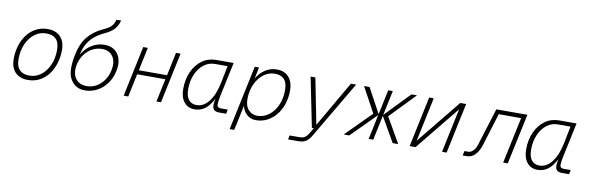

<svg xmlns="http://www.w3.org/2000/svg" viewBox="-57 -1298 6113 1985"><g transform="rotate(10 3000.0 -305.5)"><path d="M242 12Q156 12 109 -38.5Q62 -89 62 -177Q62 -249 82 -315Q102 -381 140 -432Q178 -483 233 -512.5Q288 -542 358 -542Q444 -542 491 -491.5Q538 -441 538 -353Q538 -281 518 -215Q498 -149 460 -98Q422 -47 367 -17.5Q312 12 242 12ZM250 -35Q319 -35 372.5 -76Q426 -117 457 -187Q488 -257 488 -345Q488 -423 452.5 -459Q417 -495 350 -495Q281 -495 227.5 -454Q174 -413 143 -343Q112 -273 112 -185Q112 -107 147.5 -71Q183 -35 250 -35Z M842 16Q738 16 688 -75Q667 -111 664 -172.5Q661 -234 676 -313Q700 -444 760.5 -519Q821 -594 918 -638Q983 -666 1006.5 -695Q1030 -724 1038 -760L1087 -761Q1077 -715 1046 -675Q1015 -635 943 -602Q888 -577 844.5 -542.5Q801 -508 771 -458.5Q741 -409 727 -337Q763 -404 826.5 -444Q890 -484 963 -484Q1027 -484 1070 -452.5Q1113 -421 1129 -365Q1145 -309 1129 -236Q1113 -161 1071 -104Q1029 -47 969.5 -15.5Q910 16 842 16ZM854 -31Q907 -31 953.5 -57Q1000 -83 1033 -129.5Q1066 -176 1078 -236Q1091 -295 1078.5 -340.5Q1066 -386 1032 -411.5Q998 -437 946 -437Q891 -437 843.5 -411.5Q796 -386 762.5 -340.5Q729 -295 715 -236Q702 -176 715 -129.5Q728 -83 763.5 -57Q799 -31 854 -31Z M1248 0 1360 -530H1408L1357 -286H1653L1704 -530H1752L1640 0H1592L1643 -242H1347L1296 0Z M1993 12Q1923 12 1882.5 -38.5Q1842 -89 1842 -176Q1842 -278 1878.5 -358Q1915 -438 1979 -484Q2043 -530 2128 -530H2309L2231 -163Q2226 -140 2223 -117Q2220 -94 2220 -79Q2220 -45 2261 -45H2333L2324 0H2249Q2218 0 2198.5 -14Q2179 -28 2179 -67Q2179 -79 2181.5 -96.5Q2184 -114 2189 -135Q2152 -63 2105 -25.5Q2058 12 1993 12ZM2004 -35Q2081 -35 2136.5 -108Q2192 -181 2218 -312L2253 -487H2120Q2055 -487 2004 -447Q1953 -407 1923 -338.5Q1893 -270 1893 -185Q1893 -108 1923 -71.5Q1953 -35 2004 -35Z M2387 150 2531 -530H2575L2551 -410Q2588 -473 2642.5 -507.5Q2697 -542 2762 -542Q2843 -542 2888 -490.5Q2933 -439 2933 -351Q2933 -274 2910.5 -207.5Q2888 -141 2848 -92Q2808 -43 2754.5 -15.5Q2701 12 2637 12Q2579 12 2539.5 -25Q2500 -62 2491 -113L2435 150ZM2643 -35Q2694 -35 2737.5 -59Q2781 -83 2813.5 -125.5Q2846 -168 2863.5 -223.5Q2881 -279 2881 -342Q2882 -421 2848.5 -458Q2815 -495 2749 -495Q2700 -495 2657.5 -471.5Q2615 -448 2582.5 -405.5Q2550 -363 2532 -307Q2514 -251 2514 -187Q2514 -114 2551 -74.5Q2588 -35 2643 -35Z M3000 150 3009 107H3109Q3147 107 3167.5 94Q3188 81 3208 48L3242 -10H3222L3117 -530H3167L3262 -49L3540 -530H3595L3244 66Q3218 112 3186.5 131Q3155 150 3103 150Z M3558 0 3822 -265 3678 -530H3736L3877 -270L3932 -530H3980L3925 -270L4176 -530H4234L3978 -265L4130 0H4072L3923 -260L3868 0H3820L3875 -260L3616 0Z M4250 0 4362 -530H4410L4312 -67L4688 -530H4750L4638 0H4590L4688 -463L4312 0Z M4807 0 4817 -48H4858Q4884 -48 4908.5 -73Q4933 -98 4945 -139L5067 -530H5393L5280 0H5232L5335 -485H5100L4995 -144Q4974 -76 4936.5 -38Q4899 0 4851 0Z M5593 12Q5523 12 5482.5 -38.5Q5442 -89 5442 -176Q5442 -278 5478.5 -358Q5515 -438 5579 -484Q5643 -530 5728 -530H5909L5831 -163Q5826 -140 5823 -117Q5820 -94 5820 -79Q5820 -45 5861 -45H5933L5924 0H5849Q5818 0 5798.5 -14Q5779 -28 5779 -67Q5779 -79 5781.5 -96.5Q5784 -114 5789 -135Q5752 -63 5705 -25.5Q5658 12 5593 12ZM5604 -35Q5681 -35 5736.5 -108Q5792 -181 5818 -312L5853 -487H5720Q5655 -487 5604 -447Q5553 -407 5523 -338.5Q5493 -270 5493 -185Q5493 -108 5523 -71.5Q5553 -35 5604 -35Z"/></g></svg>

Font: Geist Mono ExtraLight
Style: Italic
Weight: 200
Italic angle: -12°
Monospace: yes
Designer: Basement.studio, Andrés Briganti, Mateo Zaragoza
Foundry: Basement.studio, Vercel, Andrés Briganti, Guido Ferreyra, Mateo Zaragoza
Version: Version 1.500; ttfautohint (v1.8.4.7-5d5b)